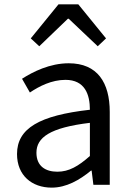

<svg xmlns="http://www.w3.org/2000/svg" viewBox="-20 -847 604 880"><path d="M217 13C284 13 345 -22 397 -65H400L408 0H483V-334C483 -468 427 -557 295 -557C208 -557 131 -518 81 -486L117 -423C160 -452 217 -481 280 -481C369 -481 392 -414 392 -344C161 -318 58 -259 58 -141C58 -43 126 13 217 13ZM243 -60C189 -60 147 -85 147 -147C147 -217 209 -262 392 -284V-132C339 -85 296 -60 243 -60ZM121 -671 160 -635 291 -761H295L428 -635L466 -671L339 -827H248Z"/></svg>

Font: Noto Sans CJK KR Regular
Style: Regular
Weight: 400
Designer: Ryoko NISHIZUKA (kana & ideographs); Paul D. Hunt (Latin, Greek & Cyrillic); Wenlong ZHANG (bopomofo); Sandoll Communica
Foundry: Adobe Systems Incorporated
Version: Version 1.004;PS 1.004;hotconv 1.0.82;makeotf.lib2.5.63406